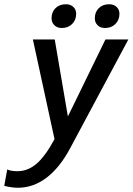

<svg xmlns="http://www.w3.org/2000/svg" viewBox="-96 -686 625 905"><path d="M509 -500 234 14Q185 105 123 152Q61 199 -12 199Q-40 199 -76 190L-62 113Q-43 121 -14 121Q35 121 76 86Q117 51 161 -30L59 -500H162L224 -137L401 -500ZM147 -600Q147 -629 165.5 -647.5Q184 -666 215 -666Q236 -666 249.5 -653.5Q263 -641 263 -621Q263 -592 244 -573Q225 -554 195 -554Q174 -554 160.5 -567Q147 -580 147 -600ZM351 -600Q351 -629 369.5 -647.5Q388 -666 419 -666Q440 -666 453.5 -653.5Q467 -641 467 -621Q467 -592 448 -573Q429 -554 399 -554Q377 -554 364 -567Q351 -580 351 -600Z"/></svg>

Font: Sarabun Medium
Style: Italic
Weight: 500
Italic angle: -10°
Designer: Suppakit Chalermlarp | Katatrad Co.,Ltd.
Foundry: Cadson Demak Co.,Ltd.
Version: Version 1.000; ttfautohint (v1.6)